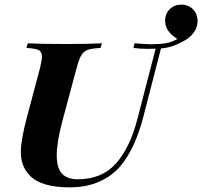

<svg xmlns="http://www.w3.org/2000/svg" viewBox="-20 -795 873 829"><path d="M833 -704Q833 -676 816 -653.5Q799 -631 770 -616Q721 -589 675 -586L599 -291Q563 -153 501 -79Q464 -35 408 -10.5Q352 14 281 14Q154 14 106 -40Q87 -61 78.5 -85Q70 -109 70 -140Q70 -190 96 -288L153 -502Q161 -536 161 -550Q161 -572 146.5 -579Q132 -586 94 -588L100 -608Q151 -605 265 -605Q359 -605 420 -608L414 -588Q377 -586 359.5 -580Q342 -574 331.5 -557Q321 -540 311 -502L249 -271Q225 -181 225 -124Q225 -71 247 -46Q269 -21 315 -21Q420 -21 480.5 -89Q541 -157 573 -280L652 -585L620 -584Q583 -584 556 -588L561 -608Q611 -604 634 -604Q671 -604 696.5 -608.5Q722 -613 746 -627Q723 -640 708 -660Q693 -680 693 -705Q693 -736 713 -755.5Q733 -775 763 -775Q793 -775 813 -755Q833 -735 833 -704Z"/></svg>

Font: Playfair Display SC
Style: Bold Italic
Weight: 700
Italic angle: -14°
Designer: Claus Eggers Sørensen
Foundry: Claus Eggers Sørensen
Version: Version 1.200; ttfautohint (v1.6)